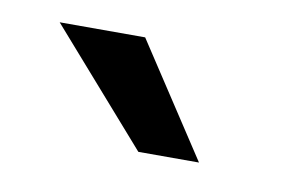

<svg xmlns="http://www.w3.org/2000/svg" viewBox="-33 -799 376 242"><g transform="rotate(10 154.5 -678.0)"><path d="M137.2 -750 231.4 -606.4H153.8L27.8 -750Z"/></g></svg>

Font: Vazirmatn FD
Style: Regular
Weight: 400
Designer: Saber Rastikerdar
Foundry: Saber Rastikerdar
Version: Version 33.001